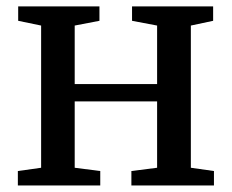

<svg xmlns="http://www.w3.org/2000/svg" viewBox="-20 -566 708 586"><path d="M286 0H34.5V-44L105.5 -54V-488L35.5 -502.5V-546.5H283.5V-502.5L208 -488V-309.5H459.5V-488L383 -502.5V-546.5H630.5V-502.5L562.5 -488V-54L633 -44V0H381V-44L459.5 -54V-256.5H208V-54L286 -44Z"/></svg>

Font: Merriweather 12pt
Style: Regular
Weight: 400
Designer: Eben Sorkin
Foundry: Eben Sorkin
Version: Version 2.100